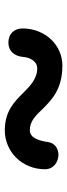

<svg xmlns="http://www.w3.org/2000/svg" viewBox="234 -672 275 783"><g transform="rotate(-90 371.5 -280.5)"><path d="M131.3 -179.7C157.7 -179.7 179.7 -194.8 183.6 -221.7C189 -258.8 200.2 -296.4 231.9 -296.4C268.6 -296.4 291 -272.9 316.4 -246.6C354 -208.5 397.9 -163.6 495.6 -163.6C576.7 -163.6 645 -230 647 -323.2C647.9 -359.9 625.5 -383.8 588.9 -383.8C554.2 -383.8 533.7 -358.4 530.8 -323.7C528.3 -290 508.8 -266.1 485.4 -266.1C441.9 -266.1 413.1 -294.4 383.8 -323.7C348.1 -359.9 308.6 -398.4 231.9 -398.4C144.5 -398.4 72.8 -328.6 72.8 -234.4C72.8 -198.2 104.5 -179.7 131.3 -179.7Z"/></g></svg>

Font: Autour One
Style: Regular
Weight: 400
Designer: Eben Sorkin
Foundry: Eben Sorkin
Version: Version 1.002